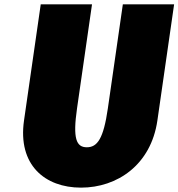

<svg xmlns="http://www.w3.org/2000/svg" viewBox="-20 -845 818 880"><path d="M778 -825H543L474.3 -348C454.4 -210 426.5 -170 378 -170C329.5 -170 313.1 -210 333 -348L401.7 -825H166.7L90.1 -293C60.7 -89 185.7 15 351.3 15C517 15 672 -89 701.4 -293Z"/></svg>

Font: Blink
Style: WideObl
Weight: 400
Designer: Mew Too
Foundry: Cannot Into Space Fonts
Version: Version 001.000